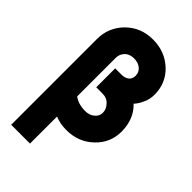

<svg xmlns="http://www.w3.org/2000/svg" viewBox="-270 -801 1090 1090"><g transform="rotate(45 275.0 -256.0)"><path d="M277 -712Q181 -712 115 -647Q50 -581 50 -489V200H201V-17Q244 0 292 0Q390 0 456 -64Q521 -126 521 -216Q521 -246 515 -272.5Q509 -299 497 -323Q481 -353 457 -376Q468 -388 476 -401Q484 -414 490 -428Q498 -444 501.5 -461.5Q505 -479 505 -497Q505 -588 440 -650Q374 -712 277 -712ZM201 -179V-489Q201 -518 222 -540Q243 -560 277 -560Q311 -560 332 -542Q353 -524 353 -497Q353 -471 336 -457Q318 -444 292 -444H241V-292H292Q327 -292 348 -268Q370 -245 370 -216Q370 -189 348 -171Q327 -152 292 -152Q236 -152 201 -179Z"/></g></svg>

Font: Unageo
Style: ExtraBold
Weight: 800
Designer: Richard Sepsi
Foundry: Richard Sepsi
Version: Version 2.000